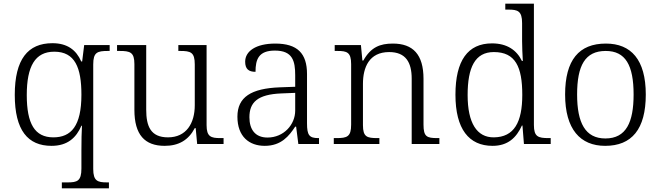

<svg xmlns="http://www.w3.org/2000/svg" viewBox="-20 -780 3577 1040"><path d="M315 240H570V208H560C509 208 485 201 485 135V-431C485 -497 507 -504 565 -504H574V-536H436L425 -447H420C393 -509 345 -546 264 -546C131 -546 60 -459 60 -266C60 -74 131 10 259 10C346 10 393 -34 421 -99H424C422 -74 421 -11 421 36V133C421 201 398 208 346 208H315ZM269 -36C168 -36 125 -110 125 -265C125 -421 170 -500 274 -500C386 -500 421 -414 421 -267C421 -97 365 -36 269 -36Z M872 10C948 10 1001 -21 1035 -86H1040L1048 0H1191V-32H1174C1123 -32 1099 -39 1099 -102V-536H946V-504H956C1013 -504 1035 -497 1035 -431V-210C1035 -112 989 -36 890 -36C796 -36 772 -96 772 -186V-536H614V-504H628C685 -504 708 -497 708 -433V-185C708 -50 764 10 872 10Z M1414 10C1504 10 1546 -44 1579 -94H1584L1596 0H1708V-32H1704C1655 -32 1643 -48 1643 -112V-379C1643 -491 1591 -544 1471 -544C1365 -544 1308 -502 1308 -446C1308 -406 1327 -391 1364 -391C1364 -460 1382 -506 1469 -506C1565 -506 1579 -450 1579 -372V-310L1496 -307C1340 -301 1266 -254 1266 -148C1266 -40 1330 10 1414 10ZM1429 -35C1361 -35 1331 -80 1331 -145C1331 -224 1373 -269 1505 -274L1579 -277V-181C1579 -105 1517 -35 1429 -35Z M1788 0H2035V-32H2025C1968 -32 1946 -38 1946 -102V-326C1946 -414 1979 -498 2088 -498C2178 -498 2210 -442 2210 -354V0H2360V-32H2350C2292 -32 2274 -39 2274 -105V-353C2274 -485 2217 -544 2108 -544C2039 -544 1989 -525 1948 -452H1943L1935 -536H1793V-504H1808C1859 -504 1882 -497 1882 -433V-105C1882 -39 1860 -32 1802 -32H1788Z M2648 10C2731 10 2777 -34 2807 -100H2810L2818 0H2963V-32H2952C2895 -32 2872 -39 2872 -103V-760H2717V-728H2733C2784 -728 2808 -721 2808 -655V-557C2808 -526 2810 -485 2812 -450H2807C2779 -508 2727 -545 2645 -545C2514 -545 2447 -452 2447 -267C2447 -81 2520 10 2648 10ZM2655 -36C2563 -35 2513 -114 2513 -265C2513 -415 2553 -498 2655 -498C2772 -498 2809 -418 2809 -266C2809 -118 2765 -37 2655 -36Z M3258 10C3402 10 3478 -80 3478 -268C3478 -457 3398 -544 3262 -544C3116 -544 3041 -455 3041 -268C3041 -80 3123 10 3258 10ZM3259 -30C3150 -30 3106 -115 3106 -268C3106 -425 3149 -504 3261 -504C3368 -504 3412 -427 3412 -268C3412 -118 3372 -30 3259 -30Z"/></svg>

Font: Noto Serif Ethiopic Light
Style: Regular
Weight: 300
Designer: Monotype Design Team
Foundry: Monotype Imaging Inc.
Version: Version 2.102